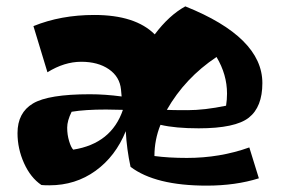

<svg xmlns="http://www.w3.org/2000/svg" viewBox="-20 -559 899 603"><path d="M366 -214Q366 -214 313 -215Q247 -215 205 -208Q191 -180 191 -158Q191 -136 197 -116Q203 -96 210 -89Q330 -108 366 -214ZM562 -539Q804 -442 804 -298Q804 -223 761.5 -189.5Q719 -156 604 -156Q531 -156 484 -167Q465 -120 465 -69Q510 -63 567 -63Q671 -63 763 -96L793 1Q720 24 629 24Q468 24 390 -35Q378 -90 375 -147Q343 -68 280 -22.5Q217 23 135 23Q118 23 110 22Q76 -1 55.5 -46.5Q35 -92 35 -141Q35 -205 83.5 -234Q132 -263 262 -263Q310 -263 362 -256L360 -278Q356 -318 322 -341.5Q288 -365 235 -365Q182 -365 129 -332L85 -477Q171 -512 276 -512Q405 -512 466 -451Q511 -511 562 -539ZM504 -214Q517 -213 569.5 -213Q622 -213 690 -227Q693 -246 693 -265Q693 -325 660 -380Q561 -314 504 -214Z"/></svg>

Font: Joti One
Style: Regular
Weight: 400
Designer: Eduardo Rodriguez Tunni
Foundry: Eduardo Rodriguez Tunni
Version: Version 1.001